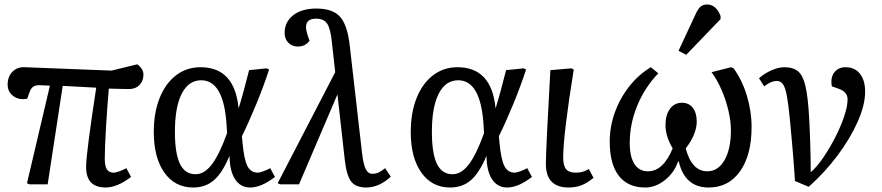

<svg xmlns="http://www.w3.org/2000/svg" viewBox="-20 -820 3921 854"><path d="M450 14Q363 14 363 -77Q363 -109 375 -201.5Q387 -294 408 -430Q371 -432 334 -434Q297 -436 259 -438L192 0H111L100 -5L202 -439Q182 -440 170.5 -440.5Q159 -441 152 -441Q123 -441 113 -414L101 -381Q65 -374 39.5 -392.5Q14 -411 14 -444Q14 -479 35.5 -501Q57 -523 91 -521L476 -506L591 -534Q618 -513 618 -488Q618 -460 600.5 -442Q583 -424 555 -424Q544 -424 518.5 -424.5Q493 -425 464 -426Q461 -389 457.5 -344.5Q454 -300 451.5 -255.5Q449 -211 447.5 -174.5Q446 -138 446 -115Q446 -81 455.5 -66.5Q465 -52 486 -52Q495 -52 512 -58.5Q529 -65 542 -72L563 -33Q501 14 450 14Z M839 14Q758 14 711 -52.5Q664 -119 664 -233Q664 -319 690 -384Q716 -449 763 -485Q810 -521 872 -521Q1023 -521 1041 -340H1042Q1053 -375 1065 -420Q1077 -465 1088 -508L1166 -516L1177 -511Q1154 -440 1121 -359.5Q1088 -279 1056 -214L1059 -182Q1066 -109 1081 -80.5Q1096 -52 1127 -52Q1135 -52 1152 -58.5Q1169 -65 1182 -72L1203 -33Q1142 14 1093 14Q1050 14 1026 -22Q1002 -58 1001 -125H1000Q969 -51 931.5 -18.5Q894 14 839 14ZM850 -45Q889 -45 922.5 -89Q956 -133 990 -228L988 -261Q976 -463 875 -463Q819 -463 788.5 -403.5Q758 -344 758 -234Q758 -137 780.5 -91Q803 -45 850 -45Z M1609 14Q1563 14 1542.5 -12Q1522 -38 1514 -105L1481 -400L1477 -391L1310 0H1226L1215 -5L1471 -499L1456 -634Q1450 -693 1435 -715Q1420 -737 1386 -737Q1341 -737 1341 -699Q1341 -684 1352 -652L1357 -639Q1338 -613 1305 -613Q1279 -613 1262.5 -630Q1246 -647 1246 -673Q1246 -723 1284.5 -752.5Q1323 -782 1387 -782Q1460 -782 1493 -745Q1526 -708 1536 -614L1590 -142Q1596 -90 1606.5 -68.5Q1617 -47 1636 -47Q1652 -47 1664.5 -53Q1677 -59 1693 -72L1718 -34Q1666 14 1609 14Z M1982 14Q1901 14 1854 -52.5Q1807 -119 1807 -233Q1807 -319 1833 -384Q1859 -449 1906 -485Q1953 -521 2015 -521Q2166 -521 2184 -340H2185Q2196 -375 2208 -420Q2220 -465 2231 -508L2309 -516L2320 -511Q2297 -440 2264 -359.5Q2231 -279 2199 -214L2202 -182Q2209 -109 2224 -80.5Q2239 -52 2270 -52Q2278 -52 2295 -58.5Q2312 -65 2325 -72L2346 -33Q2285 14 2236 14Q2193 14 2169 -22Q2145 -58 2144 -125H2143Q2112 -51 2074.5 -18.5Q2037 14 1982 14ZM1993 -45Q2032 -45 2065.5 -89Q2099 -133 2133 -228L2131 -261Q2119 -463 2018 -463Q1962 -463 1931.5 -403.5Q1901 -344 1901 -234Q1901 -137 1923.5 -91Q1946 -45 1993 -45Z M2509 14Q2408 14 2408 -91Q2408 -123 2413 -226.5Q2418 -330 2428 -508L2521 -516L2532 -511Q2509 -369 2497 -269Q2485 -169 2485 -120Q2485 -83 2498 -67.5Q2511 -52 2540 -52Q2558 -52 2570.5 -55.5Q2583 -59 2599 -68L2620 -29Q2592 -6 2566.5 4Q2541 14 2509 14Z M2850 14Q2773 14 2732.5 -38Q2692 -90 2692 -190Q2692 -257 2715 -320.5Q2738 -384 2779.5 -436.5Q2821 -489 2875 -521L2908 -494Q2847 -430 2814 -349Q2781 -268 2781 -184Q2781 -123 2802 -90.5Q2823 -58 2862 -58Q2930 -58 2972 -160Q2940 -214 2940 -263Q2940 -309 2960 -336Q2980 -363 3013 -363Q3044 -363 3061.5 -340.5Q3079 -318 3079 -279Q3079 -251 3066 -220Q3053 -189 3030 -160Q3057 -58 3126 -58Q3174 -58 3202.5 -107.5Q3231 -157 3231 -240Q3231 -281 3220 -328Q3209 -375 3189.5 -420Q3170 -465 3145 -499L3232 -521L3243 -516Q3281 -464 3302 -394.5Q3323 -325 3323 -255Q3323 -131 3272 -58.5Q3221 14 3132 14Q3026 14 2999 -102H2996Q2979 -52 2937.5 -19Q2896 14 2850 14ZM3032 -576 2998 -594 3074 -757Q3085 -781 3096 -790.5Q3107 -800 3125 -800Q3165 -800 3185 -749V-735Z M3577 11 3516 -15Q3514 -44 3512.5 -65.5Q3511 -87 3509 -112.5Q3507 -138 3503.5 -178Q3500 -218 3494 -283Q3487 -355 3480 -393Q3473 -431 3462.5 -445.5Q3452 -460 3435 -460Q3423 -460 3410.5 -455Q3398 -450 3379 -436L3356 -472Q3381 -494 3412 -507.5Q3443 -521 3469 -521Q3508 -521 3530 -502.5Q3552 -484 3563 -435.5Q3574 -387 3579 -296Q3582 -242 3584 -177.5Q3586 -113 3586 -54Q3614 -78 3642.5 -120Q3671 -162 3695.5 -210Q3720 -258 3735 -303Q3750 -348 3750 -378Q3750 -411 3711 -425L3680 -436Q3673 -474 3690.5 -497.5Q3708 -521 3741 -521Q3782 -521 3805 -492Q3828 -463 3828 -412Q3828 -354 3795.5 -280Q3763 -206 3706.5 -130Q3650 -54 3577 11Z"/></svg>

Font: Literata 12pt
Style: Italic
Weight: 400
Italic angle: -2°
Designer: Latin by Veronika Burian and Jose Scaglione. Greek by Irene Vlachou. Cyrillic by Vera Evstafieva
Foundry: TypeTogether
Version: Version 3.002